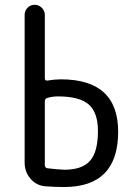

<svg xmlns="http://www.w3.org/2000/svg" viewBox="-20 -750 540 780"><path d="M162.1 -338.9V-79.1Q162.1 -68.4 172.9 -66.4Q210.9 -61.5 242.2 -60.5Q313.5 -60.5 345.7 -96.7Q377.9 -132.8 377.9 -217.8Q377.9 -293 340.3 -325.7Q302.7 -358.4 214.8 -358.4Q195.3 -358.4 172.9 -352.5Q162.1 -348.6 162.1 -338.9ZM164.1 6.8Q127.9 3.9 104 -23.9Q80.1 -51.8 80.1 -88.9V-689.5Q80.1 -706.1 91.8 -718.3Q103.5 -730.5 120.6 -730.5Q137.7 -730.5 149.9 -718.3Q162.1 -706.1 162.1 -689.5V-431.6Q162.1 -420.9 173.8 -422.9Q202.1 -427.7 227.5 -427.7Q460 -427.7 460 -214.8Q460 9.8 240.2 9.8Q203.1 9.8 164.1 6.8Z"/></svg>

Font: Rounded-X Mgen+ 1m regular
Style: Regular
Weight: 400
Designer: [Source Han Sans]
Ryoko NISHIZUKA  (kana & ideographs); Paul D. Hunt (Latin, Greek & Cyrillic); Wenlong ZHANG  (bopomofo
Version: Version 1.059.20150602